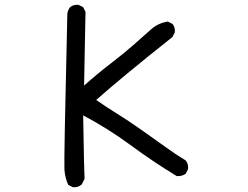

<svg xmlns="http://www.w3.org/2000/svg" viewBox="-20 -784 1040 806"><path d="M286.1 2 266.6 -7.8Q252.9 -37.1 250.5 -72.3Q248 -107.4 262.7 -726.6Q264.6 -742.2 274.4 -753.9Q288.1 -765.6 309.6 -763.7L329.1 -753.9L338.9 -734.4L333 -424.8Q387.7 -473.6 442.4 -515.6Q497.1 -557.6 539.1 -594.2Q581.1 -630.9 612.3 -659.2Q643.6 -687.5 684.6 -693.4L704.1 -683.6Q715.8 -669.9 713.9 -648.4L704.1 -628.9Q489.3 -458 383.8 -364.3Q428.7 -333 471.7 -306.6Q514.6 -280.3 577.1 -236.3Q639.6 -192.4 678.7 -164.1Q717.8 -135.7 759.8 -110.4Q771.5 -95.7 769.5 -74.2L759.8 -54.7Q743.2 -43 721.7 -44.9Q622.1 -105.5 527.3 -175.3Q432.6 -245.1 329.1 -299.8Q333 -60.5 335 -33.2L323.2 -9.8Q307.6 3.9 286.1 2Z"/></svg>

Font: NaikaiFont
Style: Regular
Weight: 400
Version: Version 1.67